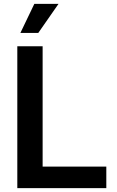

<svg xmlns="http://www.w3.org/2000/svg" viewBox="-20 -965 600 985"><path d="M68.8 0V-727.5H198.7V-110.4H525.4V0ZM84.5 -795.9 156.2 -945.3H280.3L176.3 -795.9Z"/></svg>

Font: Inter 20pt SemiBold
Style: Regular
Weight: 600
Version: Version 4.001;git-66647c0bb